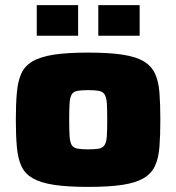

<svg xmlns="http://www.w3.org/2000/svg" viewBox="-20 -724 691 752"><path d="M325 8Q244 8 191.5 0Q139 -8 108 -26Q77 -44 63.5 -74Q50 -104 46 -149Q42 -194 42 -255Q42 -316 46 -361Q50 -406 63.5 -436Q77 -466 108 -484Q139 -502 191.5 -510Q244 -518 325 -518Q407 -518 459.5 -510Q512 -502 542.5 -484Q573 -466 587 -436Q601 -406 604.5 -361.5Q608 -317 608 -255Q608 -194 604.5 -149Q601 -104 587 -74Q573 -44 542.5 -26Q512 -8 459.5 0Q407 8 325 8ZM325 -139Q353 -139 368 -142Q383 -145 390 -156.5Q397 -168 398.5 -191.5Q400 -215 400 -255Q400 -296 398.5 -319Q397 -342 390 -353.5Q383 -365 368 -368Q353 -371 325 -371Q298 -371 282.5 -368Q267 -365 260.5 -353.5Q254 -342 252.5 -319Q251 -296 251 -255Q251 -215 252.5 -191.5Q254 -168 260.5 -156.5Q267 -145 283 -142Q299 -139 325 -139ZM124 -584V-704H286V-584ZM365 -584V-704H527V-584Z"/></svg>

Font: Saira Expanded ExtraBold
Style: Regular
Weight: 800
Width: 7
Designer: Hector Gatti with collaboration of the Omnibus-Type team
Foundry: Omnibus-Type
Version: Version 1.101